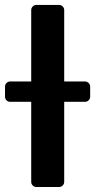

<svg xmlns="http://www.w3.org/2000/svg" viewBox="-53 -747 380 767"><path d="M71.7 -20.6V-340.2H-12.4Q-21 -340.2 -27 -346.2Q-33 -352.3 -33 -360.8V-400.9Q-33 -409.4 -27 -415.5Q-21 -421.5 -12.4 -421.5H71.7V-706.7Q71.7 -715.2 77.8 -721.2Q83.8 -727.3 92.3 -727.3H182.5Q191.4 -727.3 197.4 -721.2Q203.5 -715.2 203.5 -706.7V-421.5H286.2Q295.1 -421.5 301.1 -415.5Q307.2 -409.4 307.2 -400.9V-360.8Q307.2 -352.3 301.1 -346.2Q295.1 -340.2 286.2 -340.2H203.5V-20.6Q203.5 -12.1 197.4 -6Q191.4 0 182.5 0H92.3Q83.8 0 77.8 -6Q71.7 -12.1 71.7 -20.6Z"/></svg>

Font: DeltaSans SemiBold
Style: Regular
Weight: 600
Designer: Rasmus Andersson
Foundry: rsms
Version: Version 3.012